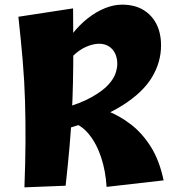

<svg xmlns="http://www.w3.org/2000/svg" viewBox="-20 -798 748 825"><path d="M277 -248 247 -331Q327 -354 374.5 -381Q422 -408 445.5 -434Q469 -460 476.5 -483Q484 -506 484 -523Q484 -549 474.5 -568.5Q465 -588 447.5 -599Q430 -610 406 -610Q381 -610 351.5 -597.5Q322 -585 295 -559Q268 -533 247 -492L238 -564Q260 -613 291 -652.5Q322 -692 358 -720Q394 -748 431.5 -763Q469 -778 504 -778Q558 -778 595 -756Q632 -734 652 -695Q672 -656 672 -603Q672 -531 633 -466Q594 -401 507.5 -346Q421 -291 277 -248ZM85 7Q89 -98 89.5 -188.5Q90 -279 87.5 -364.5Q85 -450 77.5 -538Q70 -626 59 -726L294 -762Q295 -667 295 -589Q295 -511 293.5 -442.5Q292 -374 288.5 -306.5Q285 -239 278.5 -165Q272 -91 262 0ZM438 5Q434 -63 414.5 -122Q395 -181 361.5 -222Q328 -263 282 -274L339 -353Q389 -342 442 -321Q495 -300 543 -263Q591 -226 628 -167.5Q665 -109 683 -23Z"/></svg>

Font: Marhey Light SemiBold
Style: Regular
Weight: 600
Version: Version 1.000